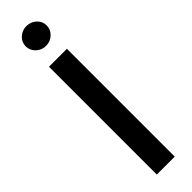

<svg xmlns="http://www.w3.org/2000/svg" viewBox="-321 -928 916 916"><g transform="rotate(-45 137.0 -470.5)"><path d="M197.8 -727.5V0H76.7V-727.5ZM137.2 -807.6Q108.4 -807.6 87.6 -827.4Q66.9 -847.2 66.9 -874.5Q66.9 -902.3 87.6 -921.6Q108.4 -940.9 137.2 -940.9Q167 -940.9 187.7 -921.6Q208.5 -902.3 208.5 -874.5Q208.5 -847.2 187.7 -827.4Q167 -807.6 137.2 -807.6Z"/></g></svg>

Font: Inter Cardless
Style: Medium
Weight: 500
Designer: Rasmus Andersson
Foundry: rsms
Version: Version 4.001;git-9221beed3